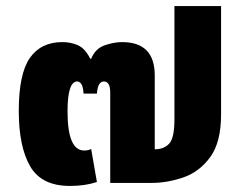

<svg xmlns="http://www.w3.org/2000/svg" viewBox="-20 -604 799 634"><path d="M211 10Q261 10 300 -3L281 -112Q272 -107 258 -107Q203 -107 203 -236Q203 -335 235 -335Q242 -335 248 -327.5Q254 -320 256 -295H300Q303 -335 323 -335Q344 -335 344 -298V0H481Q532 0 585 -18Q638 -36 674 -85Q710 -134 710 -226V-584H556V-209Q556 -148 538.5 -129.5Q521 -111 491 -111V-355Q491 -465 383 -465Q357 -465 326 -454.5Q295 -444 281 -410H278Q261 -444 237.5 -454.5Q214 -465 186 -465Q115 -465 78.5 -412.5Q42 -360 42 -237Q42 -120 79.5 -55Q117 10 211 10Z"/></svg>

Font: Noto Sans Thai UI Extra
Style: Regular
Weight: 800
Designer: Monotype Design Team
Foundry: Monotype Imaging Inc.
Version: Version 1.901